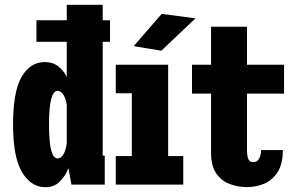

<svg xmlns="http://www.w3.org/2000/svg" viewBox="-20 -770 1240 801"><path d="M170 11Q109.5 11 72 -51.5Q34.5 -114 34.5 -251Q34.5 -388 70.2 -449.5Q106 -511 167 -511Q201 -511 223.2 -493.2Q245.5 -475.5 258.5 -449V-595.5H132V-685.5H258.5V-750H408.5V-685.5H439V-595.5H408.5V-120.5H417V0H278L265.5 -68.5Q252.5 -35.5 229.2 -12.2Q206 11 170 11ZM184.5 -251Q184.5 -177.5 193.5 -143.2Q202.5 -109 219.5 -109Q235 -109 245 -126.5Q255 -144 258.5 -173.5V-332Q255 -357 245 -374Q235 -391 220 -391Q203 -391 193.8 -357.8Q184.5 -324.5 184.5 -251Z M463 0V-119H530V-381H463V-500H681.5V-119H744.5V0ZM653 -558.5 537.5 -577.5 654.5 -712 795.5 -693.5Z M860.5 -133V-379.5H781V-500H860.5V-658.5H1010.5V-500H1165V-379.5H1010.5V-144Q1010.5 -118.5 1016.2 -106Q1022 -93.5 1037.5 -93.5Q1053.5 -93.5 1061.5 -109.2Q1069.5 -125 1069.5 -144H1160Q1160 -87 1138.8 -53Q1117.5 -19 1083.5 -4.2Q1049.5 10.5 1011 10.5Q971.5 10.5 937.2 -2.8Q903 -16 881.8 -47.2Q860.5 -78.5 860.5 -133Z"/></svg>

Font: Trispace Condensed
Style: Bold
Weight: 700
Width: 3
Designer: Tyler Finck
Foundry: Etcetera Type Company
Version: Version 1.210; ttfautohint (v1.8.3)